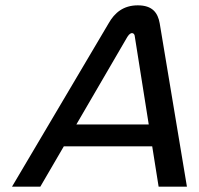

<svg xmlns="http://www.w3.org/2000/svg" viewBox="-20 -699 745 719"><path d="M387 -612 25 0H131L219 -151H550L574 0H680L578 -612C571 -651 551 -679 496 -679C442 -679 409 -651 387 -612ZM266 -233 457 -561C465 -574 472 -575 474 -575C477 -575 484 -574 485 -561L537 -233Z"/></svg>

Font: LT Wave Text Italic
Style: Regular
Weight: 400
Designer: Daniel Lyons
Version: Version 2.5 (Glyphs App)